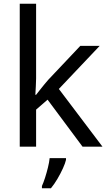

<svg xmlns="http://www.w3.org/2000/svg" viewBox="-20 -780 574 1021"><path d="M172 -363Q172 -347 170.5 -321Q169 -295 168 -276H172Q178 -284 190 -299Q202 -314 214.5 -329.5Q227 -345 236 -355L407 -536H510L293 -307L525 0H419L233 -250L172 -197V0H85V-760H172ZM331 70Q327 88 314.5 115.5Q302 143 285.5 171Q269 199 251 221H203V209Q211 192 219.5 165.5Q228 139 235 110.5Q242 82 244 61H331Z"/></svg>

Font: Noto Sans Warang Citi
Style: Regular
Weight: 400
Designer: Mangu Purty
Foundry: Mangu Purty
Version: Version 3.002; ttfautohint (v1.8.4.7-5d5b)